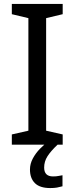

<svg xmlns="http://www.w3.org/2000/svg" viewBox="-20 -734 379 974"><path d="M298 0H40V-52L124 -71V-642L40 -662V-714H298V-662L214 -642V-71L298 -52ZM204 116Q204 161 249 161Q266 161 277.5 158.5Q289 156 297 155V211Q283 215 269 217.5Q255 220 235 220Q182 220 157 195Q132 170 132 126Q132 97 146.5 70Q161 43 182.5 21Q204 -1 224 -15L272 0Q238 32 221 58.5Q204 85 204 116Z"/></svg>

Font: TSCustom
Style: Regular
Weight: 400
Designer: Monotype Design Team
Foundry: Monotype Imaging Inc.
Version: Version 2.004; ttfautohint (v1.8.3) -l 8 -r 50 -G 200 -x 14 